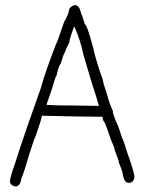

<svg xmlns="http://www.w3.org/2000/svg" viewBox="-20 -711 540 726"><path d="M263.7 -691.4Q280.8 -691.4 287.1 -658.2Q290 -657.2 300.8 -619.1Q308.6 -619.1 332 -531.2Q343.8 -478 369.1 -408.2Q369.1 -399.4 386.7 -347.7Q390.6 -327.1 406.2 -293Q406.2 -278.3 425.8 -236.3Q433.6 -216.3 441.4 -189.5Q446.3 -183.6 460.9 -134.8Q488.3 -58.1 488.3 -41Q484.9 -19.5 466.8 -19.5Q448.7 -19.5 443.4 -56.6Q443.4 -62.5 429.7 -95.7Q429.7 -103.5 414.1 -142.6Q414.1 -150.4 398.4 -185.5Q378.9 -245.1 373 -252Q370.1 -252 367.2 -269.5Q301.8 -269.5 138.7 -273.4Q138.7 -266.1 115.2 -197.3Q109.9 -189 91.8 -130.9Q72.3 -63 60.5 -35.2Q57.1 -5.9 37.1 -5.9Q17.6 -11.7 17.6 -25.4Q17.6 -39.6 37.1 -93.8L54.7 -148.4Q74.2 -209 134.8 -378.9Q150.4 -437.5 191.4 -543Q197.3 -552.2 222.7 -628.9Q238.3 -653.3 242.2 -677.7Q252.4 -691.4 263.7 -691.4ZM259.8 -609.4Q242.2 -563 242.2 -550.8Q228.5 -524.4 224.6 -511.7Q221.7 -511.2 209 -468.8Q202.1 -464.4 193.4 -423.8Q189.9 -423.8 175.8 -373L156.2 -316.4V-314.5Q188.5 -312.5 205.1 -312.5H207Q253.9 -312.5 353.5 -310.5Q353.5 -316.9 326.2 -400.4L294.9 -505.9Q285.2 -556.2 261.7 -609.4Z"/></svg>

Font: CEF Fonts CJK Mono
Style: Regular
Weight: 400
Designer: PartyBoss (派对大魔王)
Version: Release 2.25